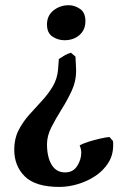

<svg xmlns="http://www.w3.org/2000/svg" viewBox="-20 -466 494 744"><path d="M311 -384.3Q311 -350.1 287.8 -330.1Q264.6 -310.1 230 -310.1Q204.6 -310.1 183.3 -324.2Q162.1 -338.4 162.1 -371.1Q162.1 -405.8 187.5 -425.8Q212.9 -445.8 246.6 -445.8Q269 -445.8 290 -431.6Q311 -417.5 311 -384.3ZM208 -237.3Q215.8 -242.7 229 -250.5Q242.2 -258.3 254.9 -261.7L272.5 -246.6L274.9 -197.8Q274.9 -195.8 274.9 -193.6Q274.9 -191.4 274.9 -189.5Q274.9 -150.9 257.8 -114Q240.7 -77.1 218.5 -42Q196.3 -6.8 179.2 26.9Q162.1 60.5 162.1 92.8Q162.1 142.1 179.9 172.1Q197.8 202.1 232.4 202.1Q263.2 202.1 279.1 177.2Q294.9 152.3 294.9 125.5Q294.9 111.8 288.6 97.7Q299.3 90.8 321.5 83.7Q343.8 76.7 367.2 71.3Q390.6 65.9 404.3 64.9L417.5 80.1Q418.5 83.5 418.5 88.4Q418.5 93.3 418.5 97.2Q418.5 135.3 399.7 165Q380.9 194.8 349.9 215.6Q318.8 236.3 282.2 247.3Q245.6 258.3 210 258.3Q117.7 258.3 76.4 217.8Q35.2 177.2 35.2 113.8Q35.2 71.8 51.5 39.6Q67.9 7.3 92.3 -20.3Q116.7 -47.9 141.6 -74.5Q166.5 -101.1 184.3 -130.9Q202.1 -160.6 205.1 -197.8Z"/></svg>

Font: Namdhinggo ExtraBold
Style: Regular
Weight: 800
Designer: Victor Gaultney
Foundry: SIL International
Version: Version 3.001